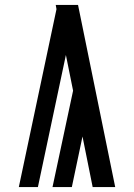

<svg xmlns="http://www.w3.org/2000/svg" viewBox="-20 -755 540 775"><path d="M354 0 313 -204 270 0H192L275 -389L246 -533L133 0H56L208 -718L205 -735H295L445 0Z"/></svg>

Font: Iosevka Term Curly Semibold
Style: Regular
Weight: 600
Designer: Belleve Invis
Foundry: Belleve Invis
Version: Version 32.3.0